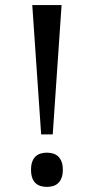

<svg xmlns="http://www.w3.org/2000/svg" viewBox="-20 -734 373 761"><path d="M107.9 -713.9H224.1L189 -201.2H143.1ZM103 -61Q103 -80.6 107.9 -93.5Q112.8 -106.4 121.3 -114.3Q129.9 -122.1 141.4 -125.5Q152.8 -128.9 166 -128.9Q178.7 -128.9 190.2 -125.5Q201.7 -122.1 210.2 -114.3Q218.8 -106.4 223.9 -93.5Q229 -80.6 229 -61Q229 -42 223.9 -28.8Q218.8 -15.6 210.2 -7.8Q201.7 0 190.2 3.4Q178.7 6.8 166 6.8Q152.8 6.8 141.4 3.4Q129.9 0 121.3 -7.8Q112.8 -15.6 107.9 -28.8Q103 -42 103 -61Z"/></svg>

Font: Droid-TTFautohint Serif
Style: Regular
Weight: 400
Foundry: Ascender Corporation
Version: Version 1.00; ttfautohint (v1.00rc1.4-1a1c-dirty) -l 8 -r 50